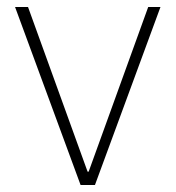

<svg xmlns="http://www.w3.org/2000/svg" viewBox="-20 -528 501 548"><path d="M23 -508H60L230 -38H233L403 -508H438L251 0H210Z"/></svg>

Font: IBM Plex Sans ExtLt
Style: Regular
Weight: 200
Designer: Mike Abbink, Paul van der Laan, Pieter van Rosmalen
Foundry: Bold Monday
Version: Version 3.005